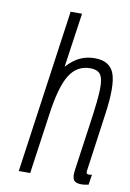

<svg xmlns="http://www.w3.org/2000/svg" viewBox="-84 -783 574 845"><g transform="rotate(10 202.5 -360.0)"><path d="M303 -547Q267 -547 237 -533Q207 -519 178 -487L213 -730H162L59 0H110L148 -268Q165 -393 198 -446.5Q231 -500 291 -500Q313 -500 326.5 -491.5Q340 -483 345 -461.5Q350 -440 348 -402Q346 -364 338 -304L302 -49Q297 -16 305.5 -3Q314 10 340 10Q347 10 354.5 9Q362 8 372 6L379 -40Q374 -39 372 -38.5Q370 -38 367 -38Q357 -38 355 -42.5Q353 -47 355 -57L391 -316Q409 -444 389.5 -495.5Q370 -547 303 -547Z"/></g></svg>

Font: Secuela Light
Style: Italic
Weight: 300
Italic angle: -8°
Designer: Fernando Haro
Foundry: deFharo
Version: Version 1.708